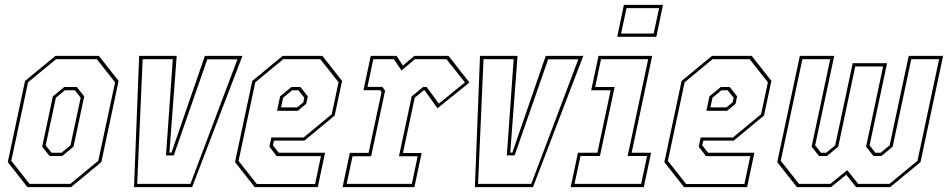

<svg xmlns="http://www.w3.org/2000/svg" viewBox="-20 -770 3900 790"><path d="M93 0 12 -103 83 -437 208 -540H387L468 -437L397 -103L272 0ZM101.5 -13.5H269.5L384.5 -108.5L453.5 -431.5L378.5 -526.5H210.5L95.5 -431.5L26.5 -108.5ZM184 -128 153.5 -166.5 197.5 -373.5 244 -412H296L326.5 -373.5L282.5 -166.5L236 -128ZM192 -141.5H233L270 -172L312 -368L288 -398.5H247L210 -368L168 -172Z M531.5 0 552.5 -540H707L677 -142H685.5L823 -540H977.5L770.5 0ZM544.5 -13.5H763.5L957 -526H833L695 -130.5H663L691 -526.5H567Z M1306.5 -540 1387.5 -437 1357 -294.5 1232.5 -191.5H1107.5L1103 -172L1127 -141.5H1317.5L1287.5 0H1028L947 -103L1018 -437L1143 -540ZM1298 -526.5H1145.5L1030.5 -431.5L961.5 -108L1036.5 -13H1276.5L1300.5 -127.5H1118.5L1088.5 -166L1096.5 -204.5H1229.5L1345 -300L1373 -431.5ZM1216 -412 1246.5 -373.5 1240 -343 1205 -314H1120L1132.5 -373.5L1179 -412ZM1207.5 -398.5H1182L1145 -368L1136.5 -328H1202.5L1228 -349L1232 -368Z M1389.5 0 1419.5 -141H1496.5L1550 -391.5L1544 -399H1475.5L1505.5 -540H1612L1637.5 -500L1684.5 -540H1825.5L1911.5 -430.5L1780 -324.5L1727 -398.5H1723.5L1686.5 -368L1638 -140.5H1715L1685 0ZM1406.5 -13.5H1674.5L1698.5 -127H1621.5L1674 -373.5L1720.5 -412H1735.5L1785.5 -343.5L1893 -431L1817 -526.5H1687L1632 -480L1600.5 -526.5H1516L1492 -412.5H1553L1564.5 -397L1507 -127H1430.5Z M1934 0 1955 -540H2109.5L2079.5 -142H2088L2225.5 -540H2380L2173 0ZM1947 -13.5H2166L2359.5 -526H2235.5L2097.5 -130.5H2065.5L2093.5 -526.5H1969.5Z M2519.5 -618.5 2547 -750H2708L2680.5 -618.5ZM2535.5 -632H2669.5L2692 -736.5H2558ZM2328 0 2358 -141.5H2438L2492.5 -398.5H2412.5L2442.5 -540H2663.5L2579 -141.5H2659L2629 0ZM2344 -13.5H2618L2642.5 -128H2562.5L2647 -526.5H2453L2429 -412H2509L2448.5 -128H2368.5Z M3073 -540 3154 -437 3123.5 -294.5 2999 -191.5H2874L2869.5 -172L2893.5 -141.5H3084L3054 0H2794.5L2713.5 -103L2784.5 -437L2909.5 -540ZM3064.5 -526.5H2912L2797 -431.5L2728 -108L2803 -13H3043L3067 -127.5H2885L2855 -166L2863 -204.5H2996L3111.5 -300L3139.5 -431.5ZM2982.5 -412 3013 -373.5 3006.5 -343 2971.5 -314H2886.5L2899 -373.5L2945.5 -412ZM2974 -398.5H2948.5L2911.5 -368L2903 -328H2969L2994.5 -349L2998.5 -368Z M3271 -540H3412.5L3334 -172L3358 -141.5H3379.5L3416.5 -172L3488.5 -510H3630L3558 -172L3582 -141.5H3603.5L3640.5 -172L3719 -540H3860.5L3767.5 -103L3642.5 0H3502.5L3462 -51L3399 0H3259L3178 -103ZM3281.5 -526.5 3192.5 -108.5 3267.5 -13.5H3396.5L3466 -70L3511 -13.5H3640L3755 -108.5L3844 -526.5H3729.5L3653 -166.5L3606.5 -128H3574L3543.5 -166.5L3613.5 -496.5H3499L3429 -166.5L3382.5 -128H3350L3319.5 -166.5L3396 -526.5Z"/></svg>

Font: Tourney Condensed Thin
Style: Italic
Weight: 100
Width: 3
Italic angle: -12°
Designer: Tyler Finck
Foundry: Etcetera Type Co
Version: Version 1.010; ttfautohint (v1.8.3)